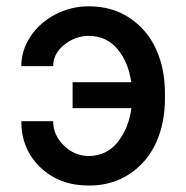

<svg xmlns="http://www.w3.org/2000/svg" viewBox="-20 -573 585 603"><path d="M258.8 -460.4Q215.8 -460 181.4 -432.1Q147 -404.3 147 -365.2H46.9Q46.9 -415 75.9 -458.7Q105 -502.4 154.1 -527.8Q203.1 -553.2 258.8 -553.2Q333.5 -553.2 388.7 -515.6Q443.8 -478 470.9 -417Q498 -356 498 -280.8V-262.7Q498 -187.5 470.9 -126.5Q443.8 -65.4 388.7 -27.8Q333.5 9.8 258.8 9.8Q166.5 9.8 106.7 -47.4Q46.9 -104.5 46.9 -192.4H147Q147 -148.9 180.2 -116.2Q213.4 -83.5 258.8 -83Q315.4 -83.5 350.1 -127.4Q384.8 -171.4 392.6 -233.4H208V-314.9H392.1Q383.8 -376.5 349.6 -418.2Q315.4 -460 258.8 -460.4Z"/></svg>

Font: Interop Med
Style: Regular
Weight: 500
Designer: Rasmus Andersson, Google, Jang Haemin
Foundry: jhaemin
Version: Version 1.007